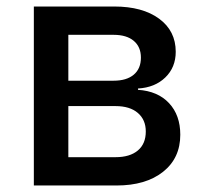

<svg xmlns="http://www.w3.org/2000/svg" viewBox="-20 -570 640 590"><path d="M84 0V-550H331Q418 -550 469 -512.5Q520 -475 520 -411Q520 -363 488 -332Q456 -301 404 -298V-294Q465 -290 499.5 -253Q534 -216 534 -156Q534 -84 481 -42Q428 0 338 0ZM190 -322H329Q369 -322 391 -340.5Q413 -359 413 -393Q413 -426 391 -444.5Q369 -463 329 -463H190ZM190 -87H335Q379 -87 403.5 -107.5Q428 -128 428 -166Q428 -202 403.5 -223Q379 -244 335 -244H190Z"/></svg>

Font: JetBrains Mono NL SemiBold
Style: Regular
Weight: 600
Designer: Philipp Nurullin, Konstantin Bulenkov
Foundry: JetBrains
Version: Version 2.304; ttfautohint (v1.8.4.7-5d5b)